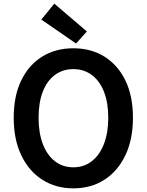

<svg xmlns="http://www.w3.org/2000/svg" viewBox="-20 -1016 802 1050"><path d="M381 14Q285 14 211.5 -33Q138 -80 96.5 -166.5Q55 -253 55 -372Q55 -492 96.5 -577Q138 -662 211.5 -707Q285 -752 381 -752Q478 -752 551 -706.5Q624 -661 665.5 -576.5Q707 -492 707 -372Q707 -253 665.5 -166.5Q624 -80 551 -33Q478 14 381 14ZM381 -101Q439 -101 482 -134.5Q525 -168 548.5 -229Q572 -290 572 -372Q572 -455 548.5 -514.5Q525 -574 482 -606Q439 -638 381 -638Q323 -638 280 -606Q237 -574 214 -514.5Q191 -455 191 -372Q191 -290 214 -229Q237 -168 280 -134.5Q323 -101 381 -101ZM396 -778 206 -909 277 -996 455 -844Z"/></svg>

Font: Noto Sans JP SemiBold
Style: Regular
Weight: 600
Designer: Ryoko NISHIZUKA  (kana, bopomofo & ideographs); Paul D. Hunt (Latin, Greek & Cyrillic); Sandoll Communications , Soo-you
Foundry: Adobe
Version: Version 2.004-H2;hotconv 1.0.118;makeotfexe 2.5.65603